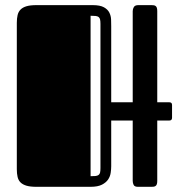

<svg xmlns="http://www.w3.org/2000/svg" viewBox="-20 -721 702 741"><path d="M492.2 -255.9H409.2V-79.1Q409.2 -67.9 407.2 -54.2Q405.3 -40.5 397.5 -28.6Q389.6 -16.6 373.5 -8.3Q357.4 0 329.1 0H120.1Q96.7 0 82 -4.4Q67.4 -8.8 59.1 -17.1Q50.8 -25.4 47.9 -38.1Q44.9 -50.8 44.9 -67.9V-632.8Q44.9 -649.9 47.9 -662.6Q50.8 -675.3 59.1 -683.8Q67.4 -692.4 82 -696.8Q96.7 -701.2 120.1 -701.2H337.9Q366.2 -701.2 381.1 -692.9Q396 -684.6 402.1 -672.1Q408.2 -659.7 408.7 -645.8Q409.2 -631.8 409.2 -620.1V-326.2H492.2V-678.2Q492.2 -686.5 496.6 -693.8Q501 -701.2 513.7 -701.2H564.5Q568.8 -701.2 573 -700.7Q577.1 -700.2 580.3 -698Q583.5 -695.8 585.2 -691.2Q586.9 -686.5 586.9 -678.2V-326.2H633.8Q644 -326.2 644 -315.9V-266.6Q644 -255.9 633.8 -255.9H586.9V-22.9Q586.9 -14.6 585.2 -10Q583.5 -5.4 580.3 -3.2Q577.1 -1 573 -0.5Q568.8 0 564.5 0H512.2Q499.5 0 495.8 -7.3Q492.2 -14.6 492.2 -22.9ZM367.7 -628.9Q367.7 -639.6 366.2 -646Q364.7 -652.3 360.4 -655.5Q356 -658.7 348.6 -659.4Q341.3 -660.2 329.6 -660.2V-41Q341.3 -41 348.6 -41.7Q356 -42.5 360.4 -45.7Q364.7 -48.8 366.2 -54.9Q367.7 -61 367.7 -72.3Z"/></svg>

Font: Fascinate Inline
Style: Regular
Weight: 900
Designer: Astigmatic (AOETI)
Foundry: Astigmatic (AOETI)
Version: Version 1.000